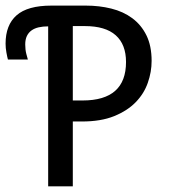

<svg xmlns="http://www.w3.org/2000/svg" viewBox="-30 -658 600 678"><path d="M415 -439Q415 -501 378.7 -533.4Q342.3 -565.9 269.5 -565.9H227.1V-303.2H261.7Q415 -303.2 415 -439ZM140.1 -564.9Q121.6 -564.9 106.7 -561.5Q91.8 -558.1 81.3 -550.5Q70.8 -543 64.9 -530.8Q59.1 -518.6 59.1 -501Q59.1 -482.4 63 -467.5Q66.9 -452.6 68.4 -447.8H-2Q-4.4 -456.1 -7.3 -472.2Q-10.3 -488.3 -10.3 -503.9Q-10.3 -569.8 28.6 -604Q67.4 -638.2 151.4 -638.2H273.4Q320.8 -638.2 363 -627.7Q405.3 -617.2 437 -593.8Q468.8 -570.3 487.1 -533.2Q505.4 -496.1 505.4 -442.9Q505.4 -403.8 491.9 -365.5Q478.5 -327.1 449 -296.9Q419.4 -266.6 372.8 -247.8Q326.2 -229 259.8 -229H227.1V0H140.1Z"/></svg>

Font: Code New Roman
Style: Regular
Weight: 400
Monospace: yes
Designer: Sam Radian
Foundry: Code New Roman
Version: Version 2.00 November 29, 2014